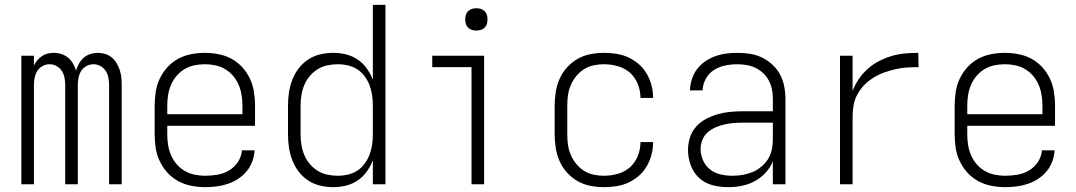

<svg xmlns="http://www.w3.org/2000/svg" viewBox="-20 -760 4440 792"><path d="M68 0V-530H120V-489Q125 -501 133.5 -511Q142 -521 153 -528.5Q164 -536 176.5 -539Q189 -542 202 -542Q218 -542 233.5 -537Q249 -532 261 -522Q273 -512 281 -498Q289 -484 294 -469Q298 -484 306 -498Q314 -512 325.5 -522Q337 -532 352.5 -537Q368 -542 383 -542Q399 -542 414 -537.5Q429 -533 441 -523Q453 -513 461 -499.5Q469 -486 474 -471Q479 -456 480.5 -440.5Q482 -425 482 -410V0H430V-410Q430 -425 427 -440Q424 -455 416 -467.5Q408 -480 394.5 -487.5Q381 -495 366 -495Q350 -495 336.5 -487.5Q323 -480 315 -467.5Q307 -455 304 -440Q301 -425 301 -410V0H249V-410Q249 -425 246 -440Q243 -455 235 -467.5Q227 -480 213.5 -487.5Q200 -495 184 -495Q169 -495 155.5 -487.5Q142 -480 134 -467.5Q126 -455 123 -440Q120 -425 120 -410V0Z M826 12Q798 12 769.5 6.5Q741 1 716 -12.5Q691 -26 671.5 -47Q652 -68 639.5 -94Q627 -120 622.5 -148Q618 -176 618 -205V-325Q618 -353 622.5 -381.5Q627 -410 639 -435.5Q651 -461 670.5 -482.5Q690 -504 715 -517.5Q740 -531 768.5 -536.5Q797 -542 825 -542Q853 -542 881.5 -536.5Q910 -531 935 -517.5Q960 -504 979.5 -482.5Q999 -461 1011 -435.5Q1023 -410 1027.5 -381.5Q1032 -353 1032 -325V-241H670V-205Q670 -183 673.5 -161.5Q677 -140 685.5 -120Q694 -100 708.5 -83Q723 -66 742 -55Q761 -44 783 -39.5Q805 -35 826 -35Q852 -35 877.5 -39.5Q903 -44 925 -57Q947 -70 961.5 -92Q976 -114 978 -140H1030Q1029 -116 1020.5 -93.5Q1012 -71 997 -53Q982 -35 962 -22Q942 -9 919.5 -1.5Q897 6 873.5 9Q850 12 826 12ZM980 -289V-325Q980 -347 976.5 -368.5Q973 -390 964.5 -410Q956 -430 941.5 -447Q927 -464 908.5 -475Q890 -486 868.5 -490.5Q847 -495 825 -495Q803 -495 781.5 -490.5Q760 -486 741.5 -475Q723 -464 708.5 -447Q694 -430 685.5 -410Q677 -390 673.5 -368.5Q670 -347 670 -325V-289Z M1356 12Q1329 12 1302 6Q1275 0 1252 -15Q1229 -30 1212.5 -51.5Q1196 -73 1186 -98.5Q1176 -124 1172 -151Q1168 -178 1168 -205V-325Q1168 -352 1172 -379Q1176 -406 1186 -431.5Q1196 -457 1212.5 -478.5Q1229 -500 1252 -515Q1275 -530 1302 -536Q1329 -542 1356 -542Q1382 -542 1408 -535.5Q1434 -529 1456 -514Q1478 -499 1493.5 -477Q1509 -455 1518 -431V-740H1570V0H1518V-99Q1509 -75 1493.5 -53Q1478 -31 1456 -16Q1434 -1 1408 5.5Q1382 12 1356 12ZM1374 -35Q1395 -35 1416 -40Q1437 -45 1454.5 -56.5Q1472 -68 1484.5 -85.5Q1497 -103 1504.5 -122.5Q1512 -142 1515 -163Q1518 -184 1518 -205V-325Q1518 -346 1515 -367Q1512 -388 1504.5 -408Q1497 -428 1484.5 -445Q1472 -462 1454.5 -473.5Q1437 -485 1416 -490Q1395 -495 1374 -495Q1352 -495 1330.5 -490.5Q1309 -486 1290.5 -474.5Q1272 -463 1258 -446.5Q1244 -430 1235.5 -410Q1227 -390 1223.5 -368.5Q1220 -347 1220 -325V-205Q1220 -183 1223.5 -161.5Q1227 -140 1235.5 -120Q1244 -100 1258 -83.5Q1272 -67 1290.5 -55.5Q1309 -44 1330.5 -39.5Q1352 -35 1374 -35Z M1925 0V-483H1763V-530H1977V0ZM1945 -634Q1936 -634 1927 -636.5Q1918 -639 1911 -646Q1904 -653 1901.5 -662Q1899 -671 1899 -680Q1899 -689 1901.5 -698Q1904 -707 1911 -714Q1918 -721 1927 -723.5Q1936 -726 1945 -726Q1954 -726 1963 -723.5Q1972 -721 1979 -714Q1986 -707 1988.5 -698Q1991 -689 1991 -680Q1991 -671 1988.5 -662Q1986 -653 1979 -646Q1972 -639 1963 -636.5Q1954 -634 1945 -634Z M2471 12Q2443 12 2415 6.5Q2387 1 2362.5 -13Q2338 -27 2319 -48Q2300 -69 2288.5 -95Q2277 -121 2272.5 -149Q2268 -177 2268 -205V-325Q2268 -353 2272.5 -381Q2277 -409 2288.5 -435Q2300 -461 2319 -482Q2338 -503 2362.5 -517Q2387 -531 2415 -536.5Q2443 -542 2471 -542Q2497 -542 2523 -538Q2549 -534 2572.5 -523Q2596 -512 2615.5 -495Q2635 -478 2648 -455.5Q2661 -433 2667.5 -408Q2674 -383 2674 -357V-356H2622Q2622 -385 2611 -413Q2600 -441 2578.5 -460Q2557 -479 2528.5 -487Q2500 -495 2471 -495Q2450 -495 2428.5 -490.5Q2407 -486 2389 -474.5Q2371 -463 2357 -446Q2343 -429 2334.5 -409Q2326 -389 2323 -368Q2320 -347 2320 -325V-205Q2320 -183 2323 -162Q2326 -141 2334.5 -121Q2343 -101 2357 -84Q2371 -67 2389 -55.5Q2407 -44 2428.5 -39.5Q2450 -35 2471 -35Q2500 -35 2528.5 -43Q2557 -51 2578.5 -70Q2600 -89 2611 -117Q2622 -145 2622 -174H2674V-173Q2674 -147 2667.5 -122Q2661 -97 2648 -74.5Q2635 -52 2615.5 -35Q2596 -18 2572.5 -7Q2549 4 2523 8Q2497 12 2471 12Z M2983 12Q2951 12 2919.5 4Q2888 -4 2864.5 -25.5Q2841 -47 2829.5 -78Q2818 -109 2818 -141Q2818 -167 2826 -192.5Q2834 -218 2851.5 -237.5Q2869 -257 2892.5 -269.5Q2916 -282 2941 -289Q2966 -296 2992 -298.5Q3018 -301 3044 -301H3168V-352Q3168 -371 3164.5 -390Q3161 -409 3152 -426.5Q3143 -444 3129 -457.5Q3115 -471 3097.5 -479.5Q3080 -488 3061 -491.5Q3042 -495 3022 -495Q2997 -495 2972 -490Q2947 -485 2925.5 -471.5Q2904 -458 2891.5 -435Q2879 -412 2878 -387H2826Q2827 -410 2834 -433Q2841 -456 2855 -474.5Q2869 -493 2888.5 -506.5Q2908 -520 2930 -528Q2952 -536 2975.5 -539Q2999 -542 3022 -542Q3048 -542 3074 -538Q3100 -534 3123.5 -522.5Q3147 -511 3166.5 -493Q3186 -475 3198 -452Q3210 -429 3215 -403.5Q3220 -378 3220 -352V0H3168V-94Q3157 -68 3137.5 -47Q3118 -26 3093 -12.5Q3068 1 3040 6.5Q3012 12 2983 12ZM3001 -35Q3022 -35 3043 -38.5Q3064 -42 3083.5 -50Q3103 -58 3120 -72Q3137 -86 3148 -103.5Q3159 -121 3163.5 -142Q3168 -163 3168 -184V-254H3044Q3025 -254 3006 -252.5Q2987 -251 2968 -246.5Q2949 -242 2931.5 -234.5Q2914 -227 2899.5 -214.5Q2885 -202 2877.5 -183.5Q2870 -165 2870 -146Q2870 -122 2880 -99Q2890 -76 2909 -61Q2928 -46 2952.5 -40.5Q2977 -35 3001 -35Z M3445 0V-530H3497V-385Q3507 -411 3523 -434.5Q3539 -458 3560 -476.5Q3581 -495 3606 -508Q3631 -521 3658 -529Q3685 -537 3712.5 -539.5Q3740 -542 3768 -542L3769 -483Q3745 -483 3721 -481.5Q3697 -480 3673.5 -474.5Q3650 -469 3627.5 -461Q3605 -453 3584.5 -440.5Q3564 -428 3547 -411Q3530 -394 3518 -373Q3506 -352 3501.5 -328.5Q3497 -305 3497 -281V0Z M4126 12Q4098 12 4069.5 6.5Q4041 1 4016 -12.5Q3991 -26 3971.5 -47Q3952 -68 3939.5 -94Q3927 -120 3922.5 -148Q3918 -176 3918 -205V-325Q3918 -353 3922.5 -381.5Q3927 -410 3939 -435.5Q3951 -461 3970.5 -482.5Q3990 -504 4015 -517.5Q4040 -531 4068.5 -536.5Q4097 -542 4125 -542Q4153 -542 4181.5 -536.5Q4210 -531 4235 -517.5Q4260 -504 4279.5 -482.5Q4299 -461 4311 -435.5Q4323 -410 4327.5 -381.5Q4332 -353 4332 -325V-241H3970V-205Q3970 -183 3973.5 -161.5Q3977 -140 3985.5 -120Q3994 -100 4008.5 -83Q4023 -66 4042 -55Q4061 -44 4083 -39.5Q4105 -35 4126 -35Q4152 -35 4177.5 -39.5Q4203 -44 4225 -57Q4247 -70 4261.5 -92Q4276 -114 4278 -140H4330Q4329 -116 4320.5 -93.5Q4312 -71 4297 -53Q4282 -35 4262 -22Q4242 -9 4219.5 -1.5Q4197 6 4173.5 9Q4150 12 4126 12ZM4280 -289V-325Q4280 -347 4276.5 -368.5Q4273 -390 4264.5 -410Q4256 -430 4241.5 -447Q4227 -464 4208.5 -475Q4190 -486 4168.5 -490.5Q4147 -495 4125 -495Q4103 -495 4081.5 -490.5Q4060 -486 4041.5 -475Q4023 -464 4008.5 -447Q3994 -430 3985.5 -410Q3977 -390 3973.5 -368.5Q3970 -347 3970 -325V-289Z"/></svg>

Font: Lode Dark Term
Style: Regular
Weight: 400
Monospace: yes
Designer: Belleve Invis
Foundry: Belleve Invis
Version: Version 29.2.0